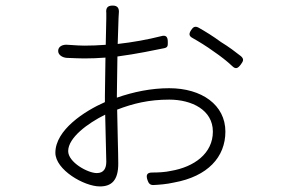

<svg xmlns="http://www.w3.org/2000/svg" viewBox="-20 -631 1020 690"><path d="M748 -446C773 -429 796 -411 814 -394C827 -381 835 -385 846 -400C855 -412 857 -419 846 -429C827 -444 802 -463 774 -480C747 -500 718 -518 693 -532C681 -538 674 -534 667 -523C659 -511 658 -502 671 -495C694 -482 722 -465 748 -446ZM359 -176 360 -134 362 -50C362 -26 353 -9 328 -9C295 -9 225 -48 225 -88C225 -136 295 -188 358 -219ZM358 -355 357 -286V-264C284 -232 179 -164 179 -82C179 -21 282 39 339 39C382 39 405 16 405 -43C405 -83 402 -164 401 -237C458 -259 515 -273 588 -273C669 -273 745 -236 745 -158C745 -79 677 -31 595 -17C573 -12 548 -11 527 -11C508 -11 504 -2 510 16C514 28 519 34 531 34C551 33 579 31 605 25C727 3 790 -67 790 -158C790 -254 705 -314 588 -314C524 -314 460 -301 400 -280V-289L401 -359L402 -428C471 -437 536 -451 571 -458C584 -461 583 -468 583 -481C583 -499 576 -506 559 -501C512 -489 457 -479 403 -473L406 -566C406 -571 407 -577 407 -583C409 -601 403 -611 385 -611C366 -611 360 -602 362 -584C362 -578 362 -571 362 -565L360 -470C333 -468 308 -467 283 -467C271 -467 252 -468 224 -470C207 -472 189 -465 189 -448C189 -433 205 -424 220 -423C249 -422 265 -421 283 -421C308 -421 333 -422 359 -424Z"/></svg>

Font: GenSenRounded2 TW L
Style: Regular
Weight: 300
Version: Version 2.100;PS 2.1;hotconv 16.6.51;makeotf.lib2.5.65220 DE